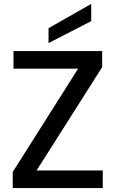

<svg xmlns="http://www.w3.org/2000/svg" viewBox="-20 -961 590 981"><path d="M45 0V-82L379 -610H49V-700H502V-618L167 -90H505V0ZM228 -741V-817L446 -941V-853Z"/></svg>

Font: DeepMind Sans Medium
Style: Regular
Weight: 500
Designer: Jonny Pinhorn / Modifications: Colophon Foundry
Foundry: Colophon Foundry
Version: Version 1.002; ttfautohint (v1.8.2)